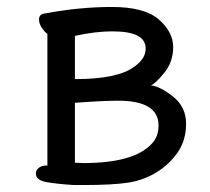

<svg xmlns="http://www.w3.org/2000/svg" viewBox="-20 -510 604 551"><path d="M192 21Q143 18 113 12.5Q83 7 83 -12Q83 -22 91.5 -28.5Q100 -35 113 -35H116V-413Q109 -417 100.5 -429.5Q92 -442 92 -454Q92 -469 107 -471Q207 -490 301 -490Q395 -490 436 -454Q477 -418 477 -375Q477 -332 451 -300.5Q425 -269 413 -265Q440 -262 477 -232.5Q514 -203 514 -155Q514 -108 490.5 -73.5Q467 -39 430 -16Q393 7 348.5 14Q304 21 220 21ZM219 -42Q365 -42 416 -98Q435 -118 435 -150Q435 -221 319 -221Q276 -221 195 -215V-43ZM195 -283Q319 -283 366 -319Q398 -342 398 -370Q398 -396 374 -408Q350 -420 302 -420Q254 -420 195 -407Z"/></svg>

Font: LXGW WenKai TC
Style: Bold
Weight: 700
Designer: LXGW / Fontworks Inc.
Foundry: LXGW / Fontworks Inc.
Version: Version 1.330;April 28, 2024